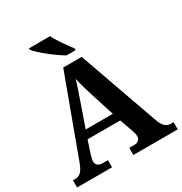

<svg xmlns="http://www.w3.org/2000/svg" viewBox="-210 -1084 1172 1237"><g transform="rotate(-30 376.5 -465.5)"><path d="M217.8 -234.9 189 -148.9Q185.1 -136.7 180.9 -120.4Q176.8 -104 176.8 -91.8Q176.8 -82 180.7 -74.7Q184.6 -67.4 190.9 -62.7Q197.3 -58.1 205.3 -55.7Q213.4 -53.2 222.2 -53.2H264.2V0H3.9V-53.2H16.1Q29.3 -53.2 40.3 -56.2Q51.3 -59.1 60.8 -67.1Q70.3 -75.2 78.9 -89.4Q87.4 -103.5 96.2 -126L313 -713.9H450.2L659.2 -125Q666.5 -104 674.6 -90.1Q682.6 -76.2 692.1 -68.1Q701.7 -60.1 712.4 -56.6Q723.1 -53.2 734.9 -53.2H752.9V0H422.9V-53.2H461.9Q469.2 -53.2 477.1 -55.4Q484.9 -57.6 491 -62.3Q497.1 -66.9 501 -74.2Q504.9 -81.5 504.9 -91.8Q504.9 -104 502 -115.2Q499 -126.5 496.1 -134.8L460.9 -234.9ZM388.2 -460Q382.8 -477.1 377.2 -495.8Q371.6 -514.6 366 -534.2Q360.4 -553.7 355.2 -573Q350.1 -592.3 346.2 -609.9Q341.8 -594.7 335.9 -576.7Q330.1 -558.6 323.5 -539.6Q316.9 -520.5 310.3 -501.5Q303.7 -482.4 297.9 -464.8L238.8 -295.9H440.9ZM370.1 -771Q346.7 -784.7 318.1 -804.9Q289.6 -825.2 262.9 -846.7Q236.3 -868.2 214.8 -887.9Q193.4 -907.7 184.1 -920.9V-931.2H340.8Q348.6 -914.6 360.8 -894.8Q373 -875 386.5 -855.2Q399.9 -835.4 413.6 -816.9Q427.2 -798.3 438 -784.2V-771Z"/></g></svg>

Font: Sahl Naskh
Style: Bold
Weight: 700
Designer: Pascal Zoghbi
Version: Version 1.001